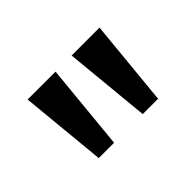

<svg xmlns="http://www.w3.org/2000/svg" viewBox="-57 -941 540 540"><g transform="rotate(-45 213.0 -671.0)"><path d="M95 -542 70 -800H181L156 -542ZM270 -542 245 -800H356L331 -542Z"/></g></svg>

Font: Noto Sans Malayalam
Style: Regular
Weight: 400
Designer: Jelle Bosma - Monotype Design Team
Foundry: Monotype Imaging Inc.
Version: Version 2.103